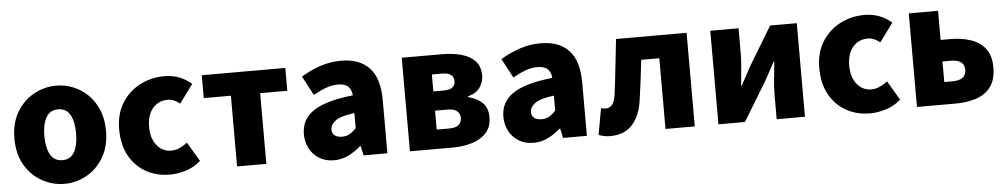

<svg xmlns="http://www.w3.org/2000/svg" viewBox="-36 -866 6097 1163"><g transform="rotate(-5 3012.5 -284.5)"><path d="M319 14Q247 14 183 -21.5Q119 -57 79.5 -124Q40 -191 40 -285Q40 -379 79.5 -445.5Q119 -512 183 -547.5Q247 -583 319 -583Q373 -583 423 -563Q473 -543 512 -504.5Q551 -466 574 -411Q597 -356 597 -285Q597 -191 557.5 -124Q518 -57 454.5 -21.5Q391 14 319 14ZM319 -130Q369 -130 392 -172Q415 -214 415 -285Q415 -356 392 -397.5Q369 -439 319 -439Q269 -439 245.5 -397.5Q222 -356 222 -285Q222 -214 245.5 -172Q269 -130 319 -130Z M960 14Q880 14 816 -21.5Q752 -57 714.5 -124Q677 -191 677 -285Q677 -379 718.5 -445.5Q760 -512 828.5 -547.5Q897 -583 976 -583Q1028 -583 1069 -566.5Q1110 -550 1142 -522L1059 -409Q1022 -439 987 -439Q928 -439 893.5 -397.5Q859 -356 859 -285Q859 -214 893.5 -172Q928 -130 980 -130Q1007 -130 1032 -141.5Q1057 -153 1079 -170L1148 -53Q1106 -16 1055.5 -1Q1005 14 960 14Z M1369 0V-430H1204V-569H1712V-430H1547V0Z M1958 14Q1906 14 1868 -9.5Q1830 -33 1809.5 -72.5Q1789 -112 1789 -159Q1789 -249 1864 -299.5Q1939 -350 2105 -368Q2102 -403 2082.5 -422Q2063 -441 2019 -441Q1985 -441 1949 -428Q1913 -415 1870 -391L1808 -508Q1864 -542 1925 -562.5Q1986 -583 2053 -583Q2163 -583 2223 -520Q2283 -457 2283 -323V0H2138L2126 -57H2121Q2086 -26 2045.5 -6Q2005 14 1958 14ZM2019 -124Q2046 -124 2066 -136Q2086 -148 2105 -169V-260Q2022 -250 1990 -226.5Q1958 -203 1958 -173Q1958 -148 1974.5 -136Q1991 -124 2019 -124Z M2420 0V-569H2664Q2728 -569 2780.5 -555Q2833 -541 2864.5 -508.5Q2896 -476 2896 -418Q2896 -383 2874 -349Q2852 -315 2800 -301V-296Q2854 -283 2886 -252Q2918 -221 2918 -164Q2918 -105 2885 -69Q2852 -33 2798 -16.5Q2744 0 2679 0ZM2593 -349H2655Q2693 -349 2709.5 -362.5Q2726 -376 2726 -399Q2726 -424 2709.5 -438Q2693 -452 2655 -452H2593ZM2593 -117H2670Q2711 -117 2728 -134Q2745 -151 2745 -176Q2745 -199 2727.5 -215.5Q2710 -232 2669 -232H2593Z M3171 14Q3119 14 3081 -9.5Q3043 -33 3022.5 -72.5Q3002 -112 3002 -159Q3002 -249 3077 -299.5Q3152 -350 3318 -368Q3315 -403 3295.5 -422Q3276 -441 3232 -441Q3198 -441 3162 -428Q3126 -415 3083 -391L3021 -508Q3077 -542 3138 -562.5Q3199 -583 3266 -583Q3376 -583 3436 -520Q3496 -457 3496 -323V0H3351L3339 -57H3334Q3299 -26 3258.5 -6Q3218 14 3171 14ZM3232 -124Q3259 -124 3279 -136Q3299 -148 3318 -169V-260Q3235 -250 3203 -226.5Q3171 -203 3171 -173Q3171 -148 3187.5 -136Q3204 -124 3232 -124Z M3637 14Q3617 14 3600.5 10.5Q3584 7 3567 1L3596 -159Q3603 -158 3610 -156.5Q3617 -155 3625 -155Q3648 -155 3663.5 -173Q3679 -191 3685 -235Q3696 -318 3704.5 -402Q3713 -486 3723 -569H4152V0H3974V-430H3864Q3857 -369 3849.5 -307.5Q3842 -246 3833 -185Q3819 -90 3770.5 -38Q3722 14 3637 14Z M4296 0V-569H4468V-421Q4468 -379 4463 -325.5Q4458 -272 4453 -220H4456Q4470 -246 4489 -280Q4508 -314 4521 -339L4660 -569H4822V0H4650V-148Q4650 -190 4655.5 -243.5Q4661 -297 4666 -349H4662Q4648 -324 4629.5 -289Q4611 -254 4597 -230L4457 0Z M5217 14Q5137 14 5073 -21.5Q5009 -57 4971.5 -124Q4934 -191 4934 -285Q4934 -379 4975.5 -445.5Q5017 -512 5085.5 -547.5Q5154 -583 5233 -583Q5285 -583 5326 -566.5Q5367 -550 5399 -522L5316 -409Q5279 -439 5244 -439Q5185 -439 5150.5 -397.5Q5116 -356 5116 -285Q5116 -214 5150.5 -172Q5185 -130 5237 -130Q5264 -130 5289 -141.5Q5314 -153 5336 -170L5405 -53Q5363 -16 5312.5 -1Q5262 14 5217 14Z M5503 0V-569H5681V-392H5739Q5808 -392 5864 -373.5Q5920 -355 5952.5 -312.5Q5985 -270 5985 -198Q5985 -124 5952.5 -80.5Q5920 -37 5864 -18.5Q5808 0 5739 0ZM5681 -136H5731Q5814 -136 5814 -199Q5814 -261 5731 -261H5681Z"/></g></svg>

Font: Source Han Sans TC Heavy
Style: Regular
Weight: 900
Designer: Ryoko NISHIZUKA Ë•øÂ°öÊ∂ºÂ≠ê (kana, bopomofo & ideographs); Paul D. Hunt (Latin, Greek & Cyrillic); Sandoll Communicatio
Foundry: Adobe
Version: Version 2.004;hotconv 1.0.118;makeotfexe 2.5.65603